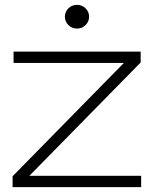

<svg xmlns="http://www.w3.org/2000/svg" viewBox="-20 -773 636 793"><path d="M32 0V-45L523 -545L539 -513H36V-560H561V-515L70 -15L54 -47H563V0ZM298 -655Q277 -655 262.5 -669.5Q248 -684 248 -704Q248 -724 262.5 -738.5Q277 -753 298 -753Q319 -753 333.5 -738.5Q348 -724 348 -704Q348 -684 333.5 -669.5Q319 -655 298 -655Z"/></svg>

Font: Unbounded ExtraLight
Style: Regular
Weight: 250
Designer: Luke Prowse, Jean-Baptiste Morizot, Fátima Lázaro, Florian Runge
Foundry: NaN
Version: Version 1.701;gftools[0.9.28.dev5+ged2979d]